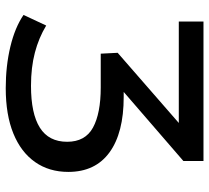

<svg xmlns="http://www.w3.org/2000/svg" viewBox="-50 -487 729 669"><g transform="rotate(90 314.5 -152.5)"><path d="M287 192Q210 192 143 176Q76 160 32 130L69 51Q112 77 163.5 90.5Q215 104 279 104Q376 104 425 73Q474 42 474 -22Q474 -85 424.5 -112Q375 -139 285 -139H167L164 -198L444 -442V-411H55V-497H541V-427L276 -198L254 -219H318Q443 -219 511 -169.5Q579 -120 579 -26Q579 41 544.5 90Q510 139 445 165.5Q380 192 287 192Z"/></g></svg>

Font: Nunito Sans 7pt SemiExpanded Medium
Style: Regular
Weight: 500
Width: 6
Designer: Vernon Adams
Foundry: Vernon Adams
Version: Version 3.101;gftools[0.9.27]